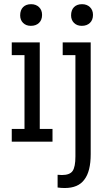

<svg xmlns="http://www.w3.org/2000/svg" viewBox="-20 -687 521 931"><path d="M37 -61.7H98.8V-419.8H37V-481.5H172.8V-61.7H234.6V0H37ZM77.8 -612.3Q77.8 -638.3 92 -652.5Q106.2 -666.7 130.9 -666.7Q154.3 -666.7 169.1 -652.5Q184 -638.3 184 -614.8Q184 -590.1 169.1 -575.9Q154.3 -561.7 129.6 -561.7Q106.2 -561.7 92 -575.9Q77.8 -590.1 77.8 -612.3ZM388.9 184Q359.3 224.7 293.8 224.7Q276.5 224.7 259.3 222.2V160.5Q269.1 161.7 280.2 161.7Q318.5 161.7 332.1 142Q345.7 122.2 345.7 71.6V-419.8H284V-481.5H419.8V60.5Q419.8 144.4 388.9 184ZM324.7 -612.3Q324.7 -638.3 338.9 -652.5Q353.1 -666.7 377.8 -666.7Q401.2 -666.7 416 -652.5Q430.9 -638.3 430.9 -614.8Q430.9 -590.1 416 -575.9Q401.2 -561.7 376.5 -561.7Q353.1 -561.7 338.9 -575.9Q324.7 -590.1 324.7 -612.3Z"/></svg>

Font: Slabo 27px
Style: Regular
Weight: 400
Version: Version 1.02 Build 003a